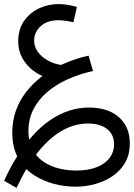

<svg xmlns="http://www.w3.org/2000/svg" viewBox="-51 -519 655 939"><path d="M30 400 -31 365Q0 297 36 241Q72 185 111.5 141.5Q151 98 195 68Q239 38 286.5 22.5Q334 7 384 7Q425 7 461 17Q497 27 524.5 49Q552 71 568 104Q584 137 584 183Q584 234 562.5 273.5Q541 313 503.5 339.5Q466 366 418 380Q370 394 317 394Q266 394 212 380Q158 366 111.5 335Q65 304 37 253Q9 202 9 128Q9 73 26.5 23Q44 -27 77.5 -70Q111 -113 157 -147.5Q203 -182 260 -207Q317 -232 382 -247L404 -172Q337 -157 279.5 -131Q222 -105 179 -68Q136 -31 112 16.5Q88 64 88 122Q88 175 108 212Q128 249 162 272Q196 295 237.5 305Q279 315 321 315Q382 315 423.5 298Q465 281 486 252Q507 223 507 187Q507 156 492.5 133.5Q478 111 449.5 98Q421 85 380 85Q316 85 255 118.5Q194 152 137 222Q80 292 30 400ZM181 -139Q144 -149 111.5 -173.5Q79 -198 58.5 -234.5Q38 -271 38 -315Q38 -376 66.5 -416.5Q95 -457 140 -478Q185 -499 235 -499Q259 -499 282 -495Q305 -491 325 -485L308 -410Q292 -414 272.5 -417Q253 -420 234 -420Q180 -420 148 -391Q116 -362 116 -320Q116 -292 131.5 -269Q147 -246 171 -230.5Q195 -215 220 -207.5Q245 -200 264 -201Z"/></svg>

Font: Noto Sans Arabic SemiCondensed
Style: Regular
Weight: 400
Width: 4
Designer: Monotype Design Team, Nadine Chahine, Nizar Qandah and Khaled Hosny
Foundry: Monotype Imaging Inc.
Version: Version 2.012